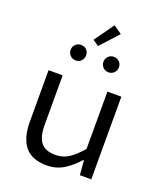

<svg xmlns="http://www.w3.org/2000/svg" viewBox="-154 -946 908 1061"><g transform="rotate(20 300.0 -416.0)"><path d="M246 12Q159 12 118 -38Q77 -88 77 -184V-486H160V-195Q160 -126 185.5 -92.5Q211 -59 272 -59Q314 -59 348.5 -80.5Q383 -102 423 -149V-486H505V0H438L431 -85H427Q390 -43 346 -15.5Q302 12 246 12ZM199 -588Q179 -588 166 -601.5Q153 -615 153 -633Q153 -653 166 -666Q179 -679 199 -679Q219 -679 231.5 -666Q244 -653 244 -633Q244 -615 231.5 -601.5Q219 -588 199 -588ZM391 -588Q372 -588 359 -601.5Q346 -615 346 -633Q346 -653 359 -666Q372 -679 391 -679Q411 -679 424 -666Q437 -653 437 -633Q437 -615 424 -601.5Q411 -588 391 -588ZM288 -705 253 -729 335 -844 384 -810Z"/></g></svg>

Font: Source Code Pro
Style: Regular
Weight: 400
Monospace: yes
Designer: Paul D. Hunt, Teo Tuominen
Foundry: Adobe Systems Incorporated
Version: Version 1.018;hotconv 1.0.116;makeotfexe 2.5.65601